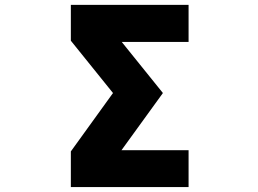

<svg xmlns="http://www.w3.org/2000/svg" viewBox="-20 -752 1040 774"><path d="M636.7 -377 469.7 -146.5H740.2V2H265.6V-141.6L435.5 -377L265.6 -587.9V-732.4H740.2V-583H470.7Z"/></svg>

Font: GenEi Gothic M Heavy
Style: Regular
Weight: 800
Designer: o_tamon (Modified); [Source Han Sans]
Ryoko NISHIZUKA  (kana & ideographs); Paul D. Hunt (Latin, Greek & Cyrillic); Wenl
Version: Version 1.1a;Original Version 1.004